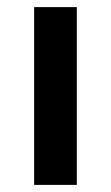

<svg xmlns="http://www.w3.org/2000/svg" viewBox="-20 -520 312 540"><path d="M76 -500H196V0H76Z"/></svg>

Font: Moderustic Med
Style: Regular
Weight: 500
Designer: Tural Alisoy
Foundry: TAFT Foundry
Version: Version 2.110